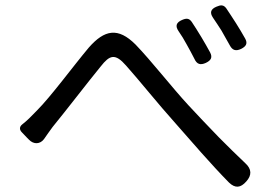

<svg xmlns="http://www.w3.org/2000/svg" viewBox="-20 -731 1020 711"><path d="M790 -223C747 -267 708 -309 678 -341C616 -408 541 -505 482 -566C417 -631 367 -621 309 -555C251 -486 169 -374 117 -322C96 -300 80 -284 62 -270C52 -262 51 -251 61 -241L81 -220L87 -214C105 -195 129 -197 143 -216C153 -231 165 -247 175 -261C225 -322 307 -429 353 -485C386 -527 406 -535 447 -488C492 -438 567 -344 631 -273C689 -207 762 -122 828 -55C851 -33 871 -35 892 -59C913 -82 912 -105 889 -126C856 -157 822 -191 790 -223ZM726 -593C713 -614 701 -634 690 -650C680 -664 670 -664 654 -657C633 -648 628 -635 641 -616C652 -600 662 -584 671 -567C681 -549 691 -531 700 -513C709 -493 722 -489 742 -498C761 -507 768 -518 758 -537C748 -555 737 -575 726 -593ZM854 -645C841 -665 829 -684 818 -700C808 -714 797 -713 781 -706C760 -697 756 -684 769 -665C779 -650 790 -634 800 -618C811 -599 821 -581 831 -563C841 -544 854 -541 873 -550C891 -559 898 -570 888 -588C878 -606 866 -626 854 -645Z"/></svg>

Font: GenSenRounded2 TW R
Style: Regular
Weight: 400
Version: Version 2.100;PS 2.1;hotconv 16.6.51;makeotf.lib2.5.65220 DE